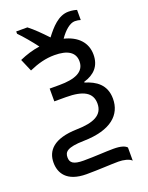

<svg xmlns="http://www.w3.org/2000/svg" viewBox="-158 -743 782 1017"><g transform="rotate(-20 232.5 -235.0)"><path d="M358 -664C301 -664 258 -614 223 -568C189 -604 156 -637 126 -660H63V-647C88 -622 125 -578 151 -543C110 -537 75 -526 36 -509L66 -439C116 -461 161 -473 210 -473C283 -473 324 -448 324 -397C324 -337 268 -315 181 -315H126V-243H191C289 -243 337 -216 337 -154C337 -88 280 -65 189 -63C54 -60 11 -5 11 61C11 118 42 178 155 178C225 178 293 173 336 173C364 173 395 180 409 194V120C398 108 376 100 334 100C288 100 232 105 165 105C107 105 90 90 90 60C90 30 105 9 201 7C357 4 423 -61 423 -150C423 -230 370 -264 310 -282V-286C369 -303 406 -340 406 -405C406 -474 360 -520 286 -538C313 -577 345 -605 373 -605C384 -605 397 -603 405 -600V-657C396 -660 379 -664 358 -664Z"/></g></svg>

Font: Noto Sans Thai
Style: Regular
Weight: 400
Designer: Monotype Design Team
Foundry: Monotype Imaging Inc.
Version: Version 1.901